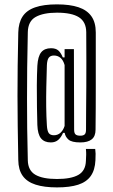

<svg xmlns="http://www.w3.org/2000/svg" viewBox="-20 -726 506 856"><path d="M234 109.5Q177 109.5 138.8 97.2Q100.5 85 81.2 58Q62 31 61.5 -12.5Q60 -93.5 59 -163.5Q58 -233.5 58 -299.2Q58 -365 58.8 -433.5Q59.5 -502 61.5 -581Q62.5 -624.5 80.5 -652.2Q98.5 -680 136.5 -693.2Q174.5 -706.5 234 -706.5Q291.5 -706.5 329.8 -693.8Q368 -681 387.5 -653.5Q407 -626 407 -581Q407 -509 407 -450.5Q407 -392 407 -341.5Q407 -291 406.8 -244Q406.5 -197 406 -147.5Q406 -118.5 389 -104.8Q372 -91 338 -91Q299.5 -91 285.2 -103.8Q271 -116.5 268.5 -133.5H261Q252.5 -113.5 239.5 -102.2Q226.5 -91 206.5 -91Q178 -91 163 -109Q148 -127 146.5 -169Q145.5 -201.5 144.8 -248.5Q144 -295.5 144.2 -344.5Q144.5 -393.5 146.5 -432.5Q149 -475 163.8 -493Q178.5 -511 207.5 -511Q228.5 -511 240 -501Q251.5 -491 260 -470H268V-507H309.5L310.5 -148Q310.5 -132.5 316.8 -126.8Q323 -121 338 -121Q351.5 -121 357.5 -126.8Q363.5 -132.5 363.5 -148Q363.5 -195 364 -241.8Q364.5 -288.5 364.8 -340Q365 -391.5 365 -451Q365 -510.5 364.5 -582.5Q364 -628.5 332 -649Q300 -669.5 234 -669.5Q173.5 -669.5 139.2 -650.5Q105 -631.5 104 -582.5Q102 -496 101.2 -424Q100.5 -352 100.5 -286.2Q100.5 -220.5 101.2 -153.8Q102 -87 104 -11Q105 34 137.5 53Q170 72 234 72Q297 72 329.2 53.8Q361.5 35.5 363 -8.5Q364 -27 364.2 -36.5Q364.5 -46 363 -62H404.5Q406 -51 406.2 -40.8Q406.5 -30.5 405.5 -11.5Q403.5 32 384.5 58.8Q365.5 85.5 328.5 97.5Q291.5 109.5 234 109.5ZM220.5 -123Q237.5 -123 249.8 -134.2Q262 -145.5 268 -164.5V-436Q262 -457.5 249.8 -468Q237.5 -478.5 220.5 -478.5Q205 -478.5 197.5 -468.8Q190 -459 189 -435Q187.5 -384.5 186.5 -338.5Q185.5 -292.5 186 -249.8Q186.5 -207 189 -167Q190.5 -142 197.5 -132.5Q204.5 -123 220.5 -123Z"/></svg>

Font: Big Shoulders Text Thin ExtraLight
Style: Regular
Weight: 250
Version: Version 2.002